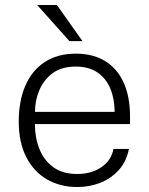

<svg xmlns="http://www.w3.org/2000/svg" viewBox="-20 -743 600 773"><path d="M120.5 -243.5Q120.5 -189.5 138.5 -143.8Q156.5 -98 194.2 -70.2Q232 -42.5 291 -42.5Q347 -42.5 387.2 -69.2Q427.5 -96 437 -143.5H499Q489 -92.5 458 -58.2Q427 -24 383.5 -7Q340 10 291.5 10Q222 10 168.8 -21Q115.5 -52 85.5 -111Q55.5 -170 55.5 -253.5Q55.5 -337.5 82.5 -399Q109.5 -460.5 161 -493.8Q212.5 -527 285.5 -527Q355 -527 403.8 -496.8Q452.5 -466.5 478 -410Q503.5 -353.5 503.5 -274.5V-243.5ZM121 -292.5H441.5Q441.5 -344 424.5 -385.5Q407.5 -427 372.8 -451Q338 -475 284.5 -475Q227.5 -475 191.2 -447.8Q155 -420.5 137.8 -378.5Q120.5 -336.5 121 -292.5ZM209 -723H129.5L259.5 -577.5H312Z"/></svg>

Font: Public Sans Thin ExtraLight
Style: Regular
Weight: 250
Version: Version 1.007